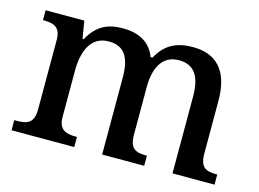

<svg xmlns="http://www.w3.org/2000/svg" viewBox="-79 -686 1114 825"><g transform="rotate(15 478.0 -273.5)"><path d="M26 0H305V-45H302C258 -45 223 -53 223 -112V-317C223 -402 250 -477 332 -477C404 -477 429 -427 429 -341V0H616V-45H613C568 -45 539 -54 539 -117V-330C539 -409 566 -477 644 -477C715 -477 742 -427 742 -341V0H929V-45H926C881 -45 852 -54 852 -117V-352C852 -488 790 -547 687 -547C621 -547 567 -527 530 -458H522C498 -522 443 -547 377 -547C310 -547 262 -527 224 -458H219L206 -536H34V-492H37C81 -492 113 -483 113 -425V-116C113 -54 82 -45 37 -45H26Z"/></g></svg>

Font: Noto Serif Myanmar Medium
Style: Regular
Weight: 500
Designer: Ben Mitchell and the Monotype Design Team
Foundry: Monotype Imaging Inc.
Version: Version 2.106